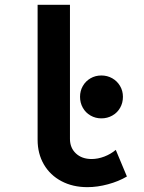

<svg xmlns="http://www.w3.org/2000/svg" viewBox="-20 -772 602 800"><path d="M136.7 -189.5V-752H271.5V-193.4Q271.5 -155.8 296.4 -132.6Q321.3 -109.4 361.8 -109.4Q387.7 -109.4 414.6 -119.6Q441.4 -129.9 462.4 -147.5L508.8 -36.6Q474.1 -16.1 429.9 -4.2Q385.7 7.8 344.2 7.8Q283.2 7.8 236.1 -17.1Q189 -42 162.8 -86.9Q136.7 -131.8 136.7 -189.5ZM313.5 -368.7Q313.5 -393.6 325.2 -413.8Q336.9 -434.1 357.2 -445.8Q377.4 -457.5 402.3 -457.5Q427.2 -457.5 447.8 -445.8Q468.3 -434.1 480.2 -413.8Q492.2 -393.6 492.2 -368.7Q492.2 -343.3 480.5 -322.8Q468.8 -302.2 448 -290.5Q427.2 -278.8 402.3 -278.8Q377.9 -278.8 357.4 -290.5Q336.9 -302.2 325.2 -322.8Q313.5 -343.3 313.5 -368.7Z"/></svg>

Font: Reddit Mono
Style: Bold
Weight: 700
Designer: Stephen Hutchings
Foundry: Reddit
Version: Version 1.009